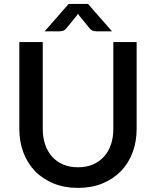

<svg xmlns="http://www.w3.org/2000/svg" viewBox="-20 -930 780 959"><path d="M369.5 -94.5Q411 -94.5 443.8 -108.5Q476.5 -122.5 499.2 -147.5Q522 -172.5 534 -207.8Q546 -243 546 -286V-720H662.5V-286Q662.5 -222.5 642.2 -168.5Q622 -114.5 584 -75.2Q546 -36 491.8 -13.8Q437.5 8.5 369.5 8.5Q301.5 8.5 247.2 -13.8Q193 -36 155 -75.2Q117 -114.5 96.8 -168.5Q76.5 -222.5 76.5 -286V-720H193.5V-286.5Q193.5 -243.5 205.5 -208.2Q217.5 -173 240 -147.8Q262.5 -122.5 295.2 -108.5Q328 -94.5 369.5 -94.5ZM539.5 -773.5H461.5Q454.5 -773.5 445 -776Q435.5 -778.5 425.5 -791L376 -851.5Q372 -857 369.5 -861.5Q367 -857 363 -851.5L313.5 -791Q303.5 -778.5 294 -776Q284.5 -773.5 277.5 -773.5H203L323 -910.5H419.5Z"/></svg>

Font: Lato 2
Style: Regular
Weight: 600
Designer: Lukasz Dziedzic with Adam Twardoch and Botio Nikoltchev
Foundry: tyPoland Lukasz Dziedzic
Version: Version 2.015; 2015-08-06; http://www.latofonts.com/